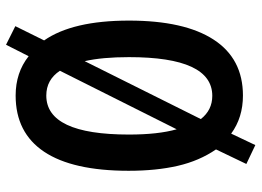

<svg xmlns="http://www.w3.org/2000/svg" viewBox="-132 -662 845 620"><g transform="rotate(-90 290.0 -352.5)"><path d="M533 -358Q533 -179 471.5 -84.5Q410 10 291 10Q220 10 168 -28L131 50L70 21L117 -77Q80 -131 64 -200.5Q48 -270 48 -359Q48 -540 109.5 -632Q171 -724 291 -724Q365 -724 418 -682L455 -755L515 -725L469 -632Q533 -540 533 -358ZM165 -358Q165 -264 182 -204L371 -581Q342 -625 291 -625Q165 -625 165 -358ZM415 -358Q415 -444 402 -501L215 -126Q244 -89 290 -89Q415 -89 415 -358Z"/></g></svg>

Font: Noto Sans Tamil ExtraCondensed SemiBold
Style: Regular
Weight: 600
Width: 2
Designer: Jelle Bosma - Monotype Design Team
Foundry: Monotype Imaging Inc.
Version: Version 2.004; ttfautohint (v1.8.4.7-5d5b)